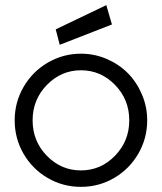

<svg xmlns="http://www.w3.org/2000/svg" viewBox="-20 -727 631 747"><path d="M196.8 -612.8 393.6 -707 415.5 -631.8 212.4 -552.7ZM552.7 -258.8Q552.7 -189 518.3 -129.4Q483.9 -69.8 424.6 -34.9Q365.2 0 294.9 0Q224.6 0 165.3 -34.7Q106 -69.3 71.5 -128.9Q37.1 -188.5 37.1 -258.8Q37.1 -329.1 71.8 -388.9Q106.4 -448.7 166 -483.4Q225.6 -518.1 294.9 -518.1Q347.7 -518.1 395.3 -497.6Q442.9 -477.1 477.3 -442.4Q511.7 -407.7 532.2 -359.6Q552.7 -311.5 552.7 -258.8ZM482.9 -258.8Q482.9 -339.8 427.5 -396.7Q372.1 -453.6 294.9 -453.6Q218.3 -453.6 162.6 -396.7Q106.9 -339.8 106.9 -258.8Q106.9 -177.7 162.4 -120.8Q217.8 -64 294.9 -64Q372.1 -64 427.5 -121.1Q482.9 -178.2 482.9 -258.8Z"/></svg>

Font: LilGrotesk
Style: Regular
Weight: 400
Designer: BSozoo
Foundry: BSozoo
Version: Version 1.004;PS 001.004;hotconv 1.0.70;makeotf.lib2.5.58329